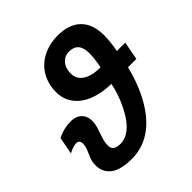

<svg xmlns="http://www.w3.org/2000/svg" viewBox="-206 -867 1015 1015"><g transform="rotate(-45 301.5 -359.5)"><path d="M528.3 -347.2Q501.5 -236.8 452.1 -153.8Q402.8 -71.3 339.8 -30.8Q276.9 9.8 201.7 9.8Q118.2 9.8 79.3 -20Q40.5 -49.8 40.5 -102.1Q40.5 -127.9 49.3 -149.4Q58.1 -170.9 66.7 -191.2Q75.2 -211.4 75.2 -233.4Q75.2 -242.2 69.3 -249.8Q63.5 -257.3 51.3 -257.3Q40.5 -257.3 23.7 -252Q6.8 -246.6 -6.8 -238.3L11.7 -335Q59.6 -359.4 111.3 -359.4Q149.4 -359.4 172.1 -338.4Q194.8 -317.4 194.8 -279.3Q194.8 -257.3 186.3 -231.4Q177.7 -205.6 169.2 -179.7Q160.6 -153.8 160.6 -130.9Q160.6 -107.4 175 -98.1Q189.5 -88.9 215.8 -88.9Q254.4 -88.9 291.5 -120.6Q315.9 -141.6 338.4 -178.2Q360.8 -214.8 378.2 -259Q395.5 -303.2 404.3 -347.2Q334 -348.1 280.8 -369.1Q227.1 -390.1 196.8 -429.4Q166.5 -468.8 166.5 -522.9Q166.5 -583.5 194.3 -630.9Q221.7 -677.7 272 -703.4Q322.3 -729 384.8 -729Q468.3 -729 513.7 -684.8Q559.1 -640.6 559.1 -554.2Q559.1 -510.3 547.9 -449.7H610.4L590.8 -347.2ZM425.8 -449.7Q437 -508.3 437 -543.9Q437 -626.5 367.2 -626.5Q333.5 -626.5 312.3 -602.3Q291 -578.1 291 -537.1Q291 -497.1 323.7 -474.6Q358.4 -449.7 425.8 -449.7Z"/></g></svg>

Font: Arimo
Style: Bold Italic
Weight: 700
Italic angle: -12°
Designer: Steve Matteson
Foundry: Monotype Imaging Inc.
Version: Version 1.33